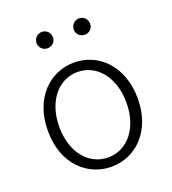

<svg xmlns="http://www.w3.org/2000/svg" viewBox="-138 -852 870 970"><g transform="rotate(-20 297.0 -367.5)"><path d="M297 13C425 13 538 -89 538 -266C538 -444 425 -547 297 -547C167 -547 55 -444 55 -266C55 -89 167 13 297 13ZM297 -37C192 -37 116 -130 116 -266C116 -402 192 -496 297 -496C401 -496 477 -402 477 -266C477 -130 401 -37 297 -37ZM197 -660C222 -660 241 -679 241 -703C241 -728 222 -748 197 -748C172 -748 153 -728 153 -703C153 -679 172 -660 197 -660ZM397 -660C422 -660 441 -679 441 -703C441 -728 422 -748 397 -748C372 -748 353 -728 353 -703C353 -679 372 -660 397 -660Z"/></g></svg>

Font: Noto Sans T Chinese Light
Style: Regular
Weight: 300
Designer: Ryoko NISHIZUKA (kana & ideographs); Paul D. Hunt (Latin, Greek & Cyrillic); Wenlong ZHANG (bopomofo); Sandoll Communica
Foundry: Adobe Systems Incorporated
Version: Version 1.000;PS 1;hotconv 1.0.78;makeotf.lib2.5.61930